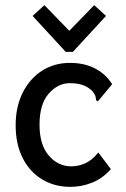

<svg xmlns="http://www.w3.org/2000/svg" viewBox="-20 -717 490 748"><path d="M254 11Q192 11 143.5 -18.5Q95 -48 68 -102Q41 -156 41 -229Q41 -302 69 -357Q97 -412 144.5 -442Q192 -472 253 -472Q308 -472 350 -450.5Q392 -429 417 -389L367 -329L361 -322L354 -327Q354 -335 351.5 -343Q349 -351 339 -363Q321 -380 300 -386.5Q279 -393 252 -393Q206 -393 170 -352.5Q134 -312 134 -231Q134 -153 170 -111Q206 -69 258 -69Q287 -69 313.5 -81.5Q340 -94 363 -123L412 -58Q380 -22 339 -5.5Q298 11 254 11ZM153 -697 250 -597 347 -697 393 -655 264 -515H236L107 -655Z"/></svg>

Font: Inconsolata SemiCondensed SemiBold
Style: Regular
Weight: 600
Width: 4
Monospace: yes
Designer: Raph Levien, Cyreal, Brenton Simpson
Foundry: Raph Levien, Cyreal, Google
Version: Version 3.001; ttfautohint (v1.8.2.53-6de2)